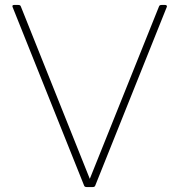

<svg xmlns="http://www.w3.org/2000/svg" viewBox="-20 -754 723 774"><path d="M329 0Q321 0 319 -6L31 -725L30 -729Q30 -734 37 -734H54Q62 -734 64 -728L342 -33L621 -728Q623 -734 631 -734H646Q650 -734 652 -731.5Q654 -729 652 -725L364 -6Q362 0 354 0Z"/></svg>

Font: LINE Seed Sans TH App Thin
Style: Regular
Weight: 250
Designer: Dalton Maag Ltd | Thai characters by Cadson Demak Co.,Ltd.
Foundry: Dalton Maag Ltd
Version: Version 1.003